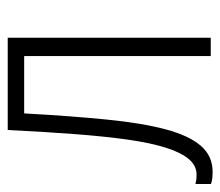

<svg xmlns="http://www.w3.org/2000/svg" viewBox="-57 -514 576 502"><g transform="rotate(-90 231.0 -263.0)"><path d="M383.3 0H335.4V-487.8H185.5Q178.7 -364.7 169.4 -272Q160.2 -179.2 143.8 -117.9Q127.4 -56.6 100.8 -25.9Q74.2 4.9 32.7 4.9Q22.5 4.9 14.6 3.9Q6.8 2.9 1 0.5V-40Q5.9 -38.6 11.7 -37.8Q17.6 -37.1 25.9 -37.1Q48.3 -37.1 65.4 -56.6Q82.5 -76.2 95.2 -115.5Q107.9 -154.8 116.5 -213.9Q125 -272.9 131.1 -352.3Q137.2 -431.6 142.1 -530.8H383.3Z"/></g></svg>

Font: Open Sans SemiCondensed Light
Style: Regular
Weight: 300
Width: 4
Designer: Monotype Design Team
Foundry: Monotype Imaging Inc.
Version: Version 3.000